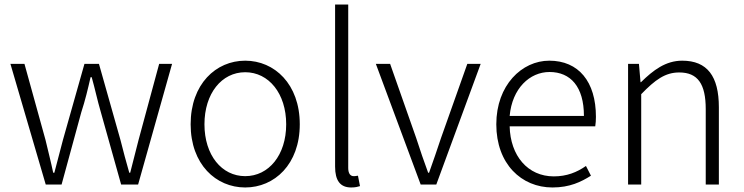

<svg xmlns="http://www.w3.org/2000/svg" viewBox="-20 -815 3287 848"><path d="M182 0H252L339 -319C356 -371 368 -421 380 -474H385C400 -421 410 -372 425 -321L515 0H590L740 -533H683L592 -197C579 -146 567 -100 555 -52H551C537 -100 525 -146 512 -197L417 -533H353L258 -197C245 -147 233 -100 220 -52H215C205 -100 193 -146 181 -197L88 -533H26Z M1063 13C1192 13 1304 -89 1304 -266C1304 -444 1192 -547 1063 -547C934 -547 822 -444 822 -266C822 -89 934 13 1063 13ZM1063 -37C959 -37 883 -130 883 -266C883 -402 959 -496 1063 -496C1167 -496 1244 -402 1244 -266C1244 -130 1167 -37 1063 -37Z M1531 13C1550 13 1560 10 1570 7L1561 -39C1550 -37 1546 -37 1542 -37C1528 -37 1518 -48 1518 -73V-795H1460V-79C1460 -17 1483 13 1531 13Z M1838 0H1907L2103 -533H2044L1928 -206C1911 -154 1892 -100 1875 -52H1871C1853 -100 1835 -154 1818 -206L1703 -533H1640Z M2420 13C2497 13 2547 -12 2590 -39L2568 -82C2528 -54 2483 -36 2426 -36C2311 -36 2234 -127 2231 -257H2609C2611 -270 2612 -284 2612 -299C2612 -455 2535 -547 2406 -547C2285 -547 2172 -439 2172 -266C2172 -91 2283 13 2420 13ZM2231 -303C2242 -425 2320 -497 2407 -497C2500 -497 2559 -432 2559 -303Z M2754 0H2812V-399C2874 -463 2918 -495 2980 -495C3062 -495 3097 -444 3097 -333V0H3155V-341C3155 -478 3104 -547 2993 -547C2920 -547 2865 -505 2811 -452H2809L2802 -533H2754Z"/></svg>

Font: Noto Sans Japanese Light
Style: Regular
Weight: 300
Designer: Ryoko NISHIZUKA (kana & ideographs); Paul D. Hunt (Latin, Greek & Cyrillic); Wenlong ZHANG (bopomofo); Sandoll Communica
Foundry: Adobe Systems Incorporated
Version: Version 1.000;PS 1;hotconv 1.0.78;makeotf.lib2.5.61930